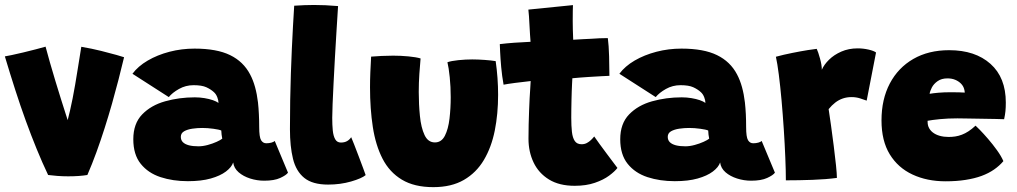

<svg xmlns="http://www.w3.org/2000/svg" viewBox="-21 -738 4184 790"><path d="M313.5 -545.5Q357.5 -538 395.5 -528.5Q433.5 -519 458.8 -511.8Q484 -504.5 489.5 -502.5Q479 -458 466.5 -409.8Q454 -361.5 439.8 -311.2Q425.5 -261 409.5 -210.8Q393.5 -160.5 375.8 -111.8Q358 -63 338.5 -18Q305.5 -12.5 259.5 -12.5Q236.5 -12.5 214.5 -14.2Q192.5 -16 177 -18Q152.5 -69.5 129.8 -125.2Q107 -181 85 -241.5Q63 -302 41.8 -368Q20.5 -434 -1 -506Q6.5 -507 27.5 -511.5Q48.5 -516 74.8 -522.2Q101 -528.5 126 -535Q151 -541.5 166.5 -546Q174 -517.5 184.5 -480.8Q195 -444 206.8 -405.2Q218.5 -366.5 229.5 -331.5Q240.5 -296.5 248.8 -270.8Q257 -245 260.5 -234.5L254.5 -231.5Q261.5 -258 267 -282.5Q272.5 -307 277.8 -333Q283 -359 288.2 -389.5Q293.5 -420 299.5 -458.2Q305.5 -496.5 313.5 -545.5Z M752 7.5Q690.5 7.5 639.5 -9.2Q588.5 -26 558 -64Q527.5 -102 527.5 -165Q527.5 -229.5 564 -267.2Q600.5 -305 658.5 -321.2Q716.5 -337.5 780.5 -337.5Q801.5 -337.5 820.8 -334.2Q840 -331 855 -325.8Q870 -320.5 878 -314.5Q878 -325 873 -338Q868 -351 859 -359Q846.5 -370.5 828 -379Q809.5 -387.5 775.5 -387.5Q743 -387.5 715.5 -372Q688 -356.5 673.5 -338.5L524 -434.5Q547 -465.5 586.8 -488.8Q626.5 -512 676.2 -525Q726 -538 779.5 -538Q871 -538 925.8 -511.2Q980.5 -484.5 1008 -432Q1020.5 -408.5 1028.5 -379.5Q1036.5 -350.5 1040.5 -316.5Q1043 -293.5 1044.2 -268.2Q1045.5 -243 1045.5 -215.5Q1045.5 -174 1053.2 -161.2Q1061 -148.5 1074.5 -148.5Q1086 -148.5 1095.8 -151.2Q1105.5 -154 1109.5 -158L1164 -27.5Q1156.5 -17 1132 -5.8Q1107.5 5.5 1066 5.5Q1036.5 5.5 1008.2 -3.5Q980 -12.5 960.8 -29.2Q941.5 -46 938.5 -69.5Q932 -50 908.5 -32.2Q885 -14.5 846 -3.5Q807 7.5 752 7.5ZM795.5 -136Q813.5 -136 833.8 -141.5Q854 -147 870.5 -154.5Q887 -162 893.5 -167.5Q892 -173 890.8 -184.2Q889.5 -195.5 889.5 -201Q880.5 -205 856.8 -208.2Q833 -211.5 811 -211.5Q790.5 -211.5 770.2 -208.5Q750 -205.5 736.5 -197.8Q723 -190 723 -175Q723 -161.5 731.5 -153Q740 -144.5 756.2 -140.2Q772.5 -136 795.5 -136Z M1483.5 -17.5Q1467.5 -4 1423.5 8.8Q1379.5 21.5 1329 21.5Q1265 21.5 1231 -6Q1197 -33.5 1184.5 -84.8Q1172 -136 1172 -206Q1172 -267.5 1173 -324.8Q1174 -382 1175.8 -435Q1177.5 -488 1179.8 -536.8Q1182 -585.5 1184.5 -630Q1187 -674.5 1189.5 -714.5Q1234 -717.5 1271 -717.5Q1294.5 -717.5 1317.8 -716.5Q1341 -715.5 1370 -713Q1367 -664 1363.5 -609Q1360 -554 1357 -499.5Q1354 -445 1351.5 -396Q1349 -347 1347.5 -309.8Q1346 -272.5 1346 -253Q1346 -224.5 1348.2 -201.5Q1350.5 -178.5 1358.2 -165Q1366 -151.5 1381.5 -151.5Q1397 -151.5 1407.2 -157.5Q1417.5 -163.5 1424 -173.5Q1427.5 -166 1436.2 -143.5Q1445 -121 1455.2 -94Q1465.5 -67 1473.5 -45.2Q1481.5 -23.5 1483.5 -17.5Z M1820 -482Q1836 -487.5 1865.2 -490.5Q1894.5 -493.5 1922 -493.5Q1945 -493.5 1972.8 -491.5Q2000.5 -489.5 2018.5 -486.5Q2023.5 -451.5 2026 -416.8Q2028.5 -382 2028.5 -348Q2028.5 -269.5 2014.8 -200.8Q2001 -132 1970 -79.8Q1939 -27.5 1887.8 2.2Q1836.5 32 1762 32Q1683.5 32 1632.5 1.2Q1581.5 -29.5 1553 -85Q1524.5 -140.5 1513 -215.5Q1501.5 -290.5 1501.5 -378.5Q1501.5 -409 1502.8 -440.8Q1504 -472.5 1506 -505Q1522.5 -506.5 1548.8 -507.8Q1575 -509 1596.5 -509Q1628 -509 1659.8 -506Q1691.5 -503 1709.5 -497.5Q1707 -470.5 1704.5 -434.2Q1702 -398 1702 -359.5Q1702 -308.5 1706.8 -260.8Q1711.5 -213 1725.8 -182.5Q1740 -152 1768.5 -152Q1795.5 -152 1809.5 -179.5Q1823.5 -207 1828.5 -249.8Q1833.5 -292.5 1833.5 -338Q1833.5 -381 1829.5 -420Q1825.5 -459 1820 -482Z M2519.5 -47Q2508.5 -32.5 2485.2 -15.2Q2462 2 2426.5 14.2Q2391 26.5 2343.5 26.5Q2280 26.5 2237.8 0.5Q2195.5 -25.5 2174.5 -69.5Q2153.5 -113.5 2153.5 -167Q2153.5 -196.5 2154.2 -226Q2155 -255.5 2156 -282.8Q2157 -310 2158.2 -333.8Q2159.5 -357.5 2160.8 -375.5Q2162 -393.5 2162.5 -404.5Q2130 -401 2097.8 -396.8Q2065.5 -392.5 2051 -389.5Q2044.5 -425.5 2041.2 -462Q2038 -498.5 2036.8 -524.8Q2035.5 -551 2035.5 -556.5Q2065 -560 2095.2 -562.2Q2125.5 -564.5 2162 -566Q2161 -573 2159.8 -596.2Q2158.5 -619.5 2157.5 -636.5Q2157 -653.5 2155.5 -671.2Q2154 -689 2153 -698.5L2336.5 -717Q2336 -712 2335.8 -694Q2335.5 -676 2335.5 -651Q2335.5 -635.5 2336 -616Q2336.5 -596.5 2337.5 -574.5Q2355 -575.5 2377.2 -576.8Q2399.5 -578 2412 -578.5Q2431.5 -580 2445.2 -580.5Q2459 -581 2467.8 -581Q2476.5 -581 2480 -581Q2484 -550.5 2485.2 -506Q2486.5 -461.5 2486.5 -426Q2481.5 -426 2455 -424.5Q2428.5 -423 2403.5 -421.5Q2386.5 -420.5 2365.2 -418.8Q2344 -417 2334 -416Q2333.5 -407 2332.8 -393.5Q2332 -380 2331.5 -363.2Q2331 -346.5 2330.5 -327.8Q2330 -309 2329.8 -290.2Q2329.5 -271.5 2329.5 -254Q2329.5 -220 2332.2 -195.5Q2335 -171 2344 -157.8Q2353 -144.5 2372 -144.5Q2384 -144.5 2393.5 -149.5Q2403 -154.5 2410.5 -161.8Q2418 -169 2424 -176.5Q2432 -164.5 2446 -145.5Q2460 -126.5 2475.2 -106Q2490.5 -85.5 2502.8 -69.2Q2515 -53 2519.5 -47Z M2755.5 7.5Q2694 7.5 2643 -9.2Q2592 -26 2561.5 -64Q2531 -102 2531 -165Q2531 -229.5 2567.5 -267.2Q2604 -305 2662 -321.2Q2720 -337.5 2784 -337.5Q2805 -337.5 2824.2 -334.2Q2843.5 -331 2858.5 -325.8Q2873.5 -320.5 2881.5 -314.5Q2881.5 -325 2876.5 -338Q2871.5 -351 2862.5 -359Q2850 -370.5 2831.5 -379Q2813 -387.5 2779 -387.5Q2746.5 -387.5 2719 -372Q2691.5 -356.5 2677 -338.5L2527.5 -434.5Q2550.5 -465.5 2590.2 -488.8Q2630 -512 2679.8 -525Q2729.5 -538 2783 -538Q2874.5 -538 2929.2 -511.2Q2984 -484.5 3011.5 -432Q3024 -408.5 3032 -379.5Q3040 -350.5 3044 -316.5Q3046.5 -293.5 3047.8 -268.2Q3049 -243 3049 -215.5Q3049 -174 3056.8 -161.2Q3064.5 -148.5 3078 -148.5Q3089.5 -148.5 3099.2 -151.2Q3109 -154 3113 -158L3167.5 -27.5Q3160 -17 3135.5 -5.8Q3111 5.5 3069.5 5.5Q3040 5.5 3011.8 -3.5Q2983.5 -12.5 2964.2 -29.2Q2945 -46 2942 -69.5Q2935.5 -50 2912 -32.2Q2888.5 -14.5 2849.5 -3.5Q2810.5 7.5 2755.5 7.5ZM2799 -136Q2817 -136 2837.2 -141.5Q2857.5 -147 2874 -154.5Q2890.5 -162 2897 -167.5Q2895.5 -173 2894.2 -184.2Q2893 -195.5 2893 -201Q2884 -205 2860.2 -208.2Q2836.5 -211.5 2814.5 -211.5Q2794 -211.5 2773.8 -208.5Q2753.5 -205.5 2740 -197.8Q2726.5 -190 2726.5 -175Q2726.5 -161.5 2735 -153Q2743.5 -144.5 2759.8 -140.2Q2776 -136 2799 -136Z M3360.5 -451Q3369.5 -472 3390 -492.2Q3410.5 -512.5 3440.8 -525.8Q3471 -539 3508 -539Q3530.5 -539 3552.5 -534Q3574.5 -529 3583.5 -522L3545 -324Q3534.5 -328 3518 -333.2Q3501.5 -338.5 3482.5 -338.5Q3463.5 -338.5 3446.8 -332.8Q3430 -327 3415.8 -316Q3401.5 -305 3388.5 -289Q3392.5 -263.5 3398.2 -222.5Q3404 -181.5 3409.5 -137.5Q3415 -93.5 3418.8 -57.8Q3422.5 -22 3422.5 -6Q3378 0 3322 2Q3266 4 3212.5 4Q3212.5 -35 3210.2 -89.8Q3208 -144.5 3204 -205.5Q3200 -266.5 3194.8 -325Q3189.5 -383.5 3183.5 -430.8Q3177.5 -478 3171.5 -504.5Q3202.5 -513 3238.8 -520.2Q3275 -527.5 3303.5 -532Q3332 -536.5 3339.5 -537Q3345.5 -524.5 3353 -497.2Q3360.5 -470 3360.5 -451Z M4107.5 -75Q4091.5 -56 4069.2 -40.5Q4047 -25 4017.8 -14.2Q3988.5 -3.5 3951.5 2.2Q3914.5 8 3869.5 8Q3793.5 8 3733.8 -19.8Q3674 -47.5 3640 -103Q3606 -158.5 3606 -242.5Q3606 -329.5 3640.2 -394.5Q3674.5 -459.5 3737 -495.5Q3799.5 -531.5 3884.5 -531.5Q3991.5 -531.5 4054.5 -475.2Q4117.5 -419 4117.5 -316Q4117.5 -296 4116 -280.8Q4114.5 -265.5 4110.5 -247.5Q4102.5 -248 4075.2 -248.5Q4048 -249 4014.8 -249.5Q3981.5 -250 3954 -250.5Q3926.5 -251 3918 -251Q3879.5 -251 3846.8 -247.8Q3814 -244.5 3795.5 -241Q3795.5 -235 3796.2 -228.8Q3797 -222.5 3799 -217Q3804.5 -203 3816.5 -193.5Q3828.5 -184 3845.5 -179.2Q3862.5 -174.5 3882 -174.5Q3896 -174.5 3909.5 -176.5Q3923 -178.5 3936.8 -183.8Q3950.5 -189 3964.2 -198Q3978 -207 3993 -221Q3996 -218.5 4010.8 -203.5Q4025.5 -188.5 4044.5 -166.5Q4063.5 -144.5 4081 -120.2Q4098.5 -96 4107.5 -75ZM3804 -352Q3818 -354.5 3840.5 -356.5Q3863 -358.5 3893.5 -358.5Q3911 -358.5 3926.5 -358Q3942 -357.5 3948.5 -357Q3948.5 -363.5 3946 -372Q3942.5 -384.5 3932.8 -394.2Q3923 -404 3909 -409.8Q3895 -415.5 3877.5 -415.5Q3853 -415.5 3837 -404.2Q3821 -393 3813.2 -378Q3805.5 -363 3804 -352Z"/></svg>

Font: Grandstander Thin Black
Style: Regular
Weight: 900
Version: Version 1.200